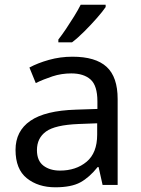

<svg xmlns="http://www.w3.org/2000/svg" viewBox="-20 -786 601 816"><path d="M288 -545Q386 -545 433 -502Q480 -459 480 -365V0H416L399 -76H395Q360 -32 321.5 -11Q283 10 215 10Q142 10 94 -28.5Q46 -67 46 -149Q46 -229 109 -272.5Q172 -316 303 -320L394 -323V-355Q394 -422 365 -448Q336 -474 283 -474Q241 -474 203 -461.5Q165 -449 132 -433L105 -499Q140 -518 188 -531.5Q236 -545 288 -545ZM314 -259Q214 -255 175.5 -227Q137 -199 137 -148Q137 -103 164.5 -82Q192 -61 235 -61Q303 -61 348 -98.5Q393 -136 393 -214V-262ZM429 -756Q417 -738 392 -709.5Q367 -681 338.5 -652.5Q310 -624 286 -606H228V-618Q243 -637 260.5 -663Q278 -689 295 -716.5Q312 -744 323 -766H429Z"/></svg>

Font: Noto Sans Osmanya
Style: Regular
Weight: 400
Designer: Monotype Design Team
Foundry: Monotype Imaging Inc.
Version: Version 2.001; ttfautohint (v1.8.4.7-5d5b)